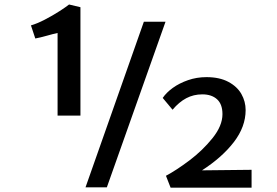

<svg xmlns="http://www.w3.org/2000/svg" viewBox="-20 -845 1250 866"><path d="M1114.7 -79.1V1.5H749.5L728.5 -52.2Q774.9 -76.7 834.2 -121.3Q893.6 -166 938.5 -221.9Q983.4 -277.8 983.4 -330.1Q983.4 -375 959 -397.2Q934.6 -419.4 892.6 -419.4Q853 -419.4 820.3 -402.1Q787.6 -384.8 758.3 -350.1L713.9 -403.3Q730 -427.2 759.3 -448.5Q788.6 -469.7 827.9 -483.4Q867.2 -497.1 911.1 -497.1Q970.2 -497.1 1010 -475.8Q1049.8 -454.6 1068.8 -420.9Q1087.9 -387.2 1087.9 -348.6Q1087.9 -273.4 1034.9 -204.3Q981.9 -135.3 891.1 -76.7ZM193.8 -684.6Q160.6 -675.3 139.2 -671.4L119.6 -730.5Q147 -738.3 181.9 -756.3Q216.8 -774.4 247.6 -794.2Q278.3 -814 291.5 -824.7L342.8 -812.5V-323.7H239.7V-696.3Q221.2 -692.4 193.8 -684.6ZM628.9 -747.1H726.6L461.9 0H365.7Z"/></svg>

Font: Merriweather Sans
Style: Regular
Weight: 400
Designer: Eben Sorkin
Foundry: Eben Sorkin
Version: Version 1.006; ttfautohint (v1.4.1) -l 6 -r 50 -G 0 -x 11 -H